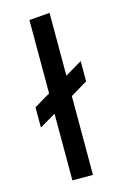

<svg xmlns="http://www.w3.org/2000/svg" viewBox="-116 -809 566 863"><g transform="rotate(-15 166.5 -377.0)"><path d="M284.7 -414.1 205.6 -366.7V0H109.9V-310.1L34.7 -266.1V-360.4L109.9 -404.8V-746.1L205.6 -753.9V-461.4L284.7 -508.3Z"/></g></svg>

Font: Coda
Style: Regular
Weight: 400
Designer: vernon adams
Foundry: vernon adams
Version: Version 2.000; ttfautohint (v0.8) -r 50 -G 200 -x